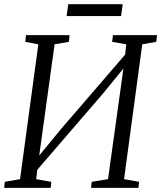

<svg xmlns="http://www.w3.org/2000/svg" viewBox="-20 -914 784 934"><path d="M0 0 3.5 -29.5 77.5 -42.5 166.5 -698.5 103 -710.5 106.5 -743H318.5L315 -710.5L245.5 -698.5L166.5 -126L151.5 -134L276.5 -286L613 -676.5L585 -611.5L594 -698.5L525.5 -710.5L529.5 -743H744L740 -710.5L672 -698.5L583.5 -42.5L656.5 -29.5L653.5 0H423L426 -29.5L505.5 -42.5L585 -614L602.5 -608L484.5 -463L138 -61L166 -126L156 -42.5L229.5 -29.5L226.5 0ZM312 -893.5H577L569 -836H304Z"/></svg>

Font: Merriweather 60pt Light
Style: Italic
Weight: 300
Italic angle: -7.8°
Version: Version 2.101